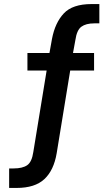

<svg xmlns="http://www.w3.org/2000/svg" viewBox="-20 -735 538 945"><path d="M25 190V94H47Q91 94 114 78Q137 62 144 13L213 -409L232 -388H115V-474H246L220 -455L236 -544Q251 -623 294 -669Q337 -715 431 -715H469V-620H444Q403 -620 380.5 -603.5Q358 -587 351 -538L336 -456L324 -474H443V-388H309L329 -409L259 19Q245 103 198.5 146.5Q152 190 62 190Z"/></svg>

Font: Nunito Sans 10pt Condensed
Style: Bold
Weight: 700
Width: 3
Designer: Vernon Adams
Foundry: Vernon Adams
Version: Version 3.101;gftools[0.9.27]